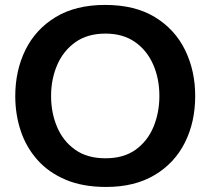

<svg xmlns="http://www.w3.org/2000/svg" viewBox="-20 -747 855 780"><path d="M411 12.5Q316 12.5 246.5 -17Q177 -46.5 131.5 -98Q86 -149.5 64 -216Q42 -282.5 42 -356.5Q42 -460 83.2 -544Q124.5 -628 206 -677.5Q287.5 -727 407 -727Q528.5 -727 609.8 -677.2Q691 -627.5 732 -543.5Q773 -459.5 773 -357Q773 -251 731 -167.5Q689 -84 608 -35.8Q527 12.5 411 12.5ZM408.5 -104Q483 -104 531.5 -139.2Q580 -174.5 603.8 -232.2Q627.5 -290 627.5 -357Q627.5 -428 602 -485.5Q576.5 -543 527.8 -576.8Q479 -610.5 408.5 -610.5Q335.5 -610.5 286.2 -575.5Q237 -540.5 212.2 -482.8Q187.5 -425 187.5 -357Q187.5 -289 211.8 -231.5Q236 -174 285 -139Q334 -104 408.5 -104Z"/></svg>

Font: Heraclito SemiBold
Style: Regular
Weight: 600
Designer: Kostas Bartsokas (font) & Cristiano Sobral (main changes)
Foundry: Kostas Bartsokas (font) & Cristiano Sobral (main changes)
Version: Version 1.00;July 8, 2020;FontCreator 13.0.0.2655 64-bit